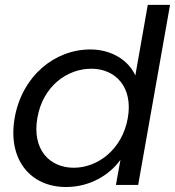

<svg xmlns="http://www.w3.org/2000/svg" viewBox="-20 -760 719 789"><path d="M40.4 -276C10.4 -105.6 103.9 8.5 251.3 8.5C350.9 8.5 430.7 -41.8 475 -103.3L456.3 0H547.8L678.8 -740H587.3L536.1 -449.8C508.3 -512.5 437.6 -556.8 351.6 -556.8C203.4 -556.8 70.4 -446.5 40.4 -276ZM505.1 -274.5C482.4 -146.5 382.5 -70.7 283 -70.7C182.6 -70.7 110.9 -146.8 133.6 -276C156.3 -405.3 255 -477.6 355.4 -477.6C454.9 -477.6 527.8 -401.8 505.1 -274.5Z"/></svg>

Font: Poppins Devanagari Thin
Style: Italic
Weight: 100
Italic angle: -10°
Designer: Ninad Kale (Devanagari), Jonny Pinhorn (Latin)
Foundry: Indian Type Foundry
Version: 4.005